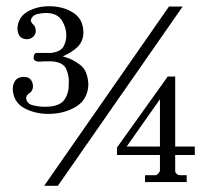

<svg xmlns="http://www.w3.org/2000/svg" viewBox="-20 -582 679 617"><path d="M21 -296Q23 -254 57 -235Q92 -216 135 -216Q186 -216 224 -239Q262 -262 264 -310Q262 -356 237 -374Q212 -393 187 -399L182 -401Q212 -414 230 -432Q248 -450 248 -479Q247 -522 214 -542Q182 -562 137 -562Q100 -562 69 -545Q38 -527 36 -491Q36 -478 42 -468Q48 -457 66 -456Q78 -456 87 -464Q95 -472 95 -483Q94 -498 87 -503Q80 -509 79 -517Q83 -533 101 -537Q119 -541 135 -540Q165 -538 179 -516Q193 -493 193 -471Q194 -453 185 -434Q176 -416 145 -412H99Q93 -412 91 -408Q88 -403 88 -397Q88 -390 93 -387Q97 -384 105 -384Q115 -384 124 -385Q134 -385 144 -385Q183 -383 193 -360Q203 -336 201 -313Q202 -285 188 -263Q173 -240 130 -239Q111 -238 89 -243Q66 -247 64 -267Q65 -277 75 -283Q85 -289 86 -304Q86 -318 78 -327Q71 -335 55 -335Q37 -334 29 -323Q21 -311 21 -296ZM122 15H166L567 -561H523ZM446 -19V3H580V-19H560Q551 -19 547 -24Q543 -28 543 -32V-84H606V-111H543V-336H519L356 -108V-84H494V-35Q494 -30 489 -25Q485 -19 479 -19ZM387 -111 494 -263V-111Z"/></svg>

Font: Bravura
Style: Regular
Weight: 400
Designer: Daniel Spreadbury et al.
Foundry: Steinberg Media Technologies GmbH
Version: Version 1.392